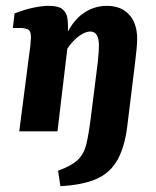

<svg xmlns="http://www.w3.org/2000/svg" viewBox="-20 -450 533 658"><path d="M187 188 179 135Q226 118 247 97.5Q268 77 276 43.5Q284 10 291 -45L315 -236Q317 -253 318 -269.5Q319 -286 319 -293Q319 -318 311.5 -330Q304 -342 289 -342Q277 -342 261 -333Q245 -324 228 -305.5Q211 -287 197 -259L187 -285Q217 -366 257 -398Q297 -430 346 -430Q395 -430 422.5 -400Q450 -370 450 -317Q450 -301 448 -281.5Q446 -262 443 -236L416 -16Q407 55 382 99Q357 143 310 163.5Q263 184 187 188ZM46 0 81 -271Q83 -282 84.5 -298.5Q86 -315 86 -323Q86 -346 74 -350Q62 -354 54 -354H24L30 -404Q66 -418 96 -424Q126 -430 147 -430Q181 -430 194.5 -418Q208 -406 210.5 -390.5Q213 -375 213 -363L212 -294L177 0Z"/></svg>

Font: Yrsa
Style: Italic
Weight: 400
Italic angle: -7.10001°
Designer: Anna Giedrys (Yrsa+Rasa design), David Brezina (Yrsa art-direction, Rasa art-direction, design)
Foundry: Rosetta Type Foundry
Version: Version 2.004